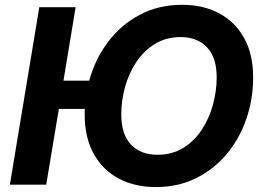

<svg xmlns="http://www.w3.org/2000/svg" viewBox="-20 -757 1083 787"><path d="M290 -727.5 240.2 -426.3H345.7Q369.6 -514.2 422.4 -584.5Q475.1 -654.8 552.2 -696Q629.4 -737.3 726.6 -737.3Q813 -737.3 878.4 -702.4Q943.8 -667.5 980.7 -601.1Q1017.6 -534.7 1017.6 -439.9Q1017.6 -350.6 989.7 -269.5Q961.9 -188.5 909.4 -125.7Q856.9 -63 783.4 -26.6Q710 9.8 619.1 9.8Q532.7 9.8 466.8 -25.1Q400.9 -60.1 364 -126.7Q327.1 -193.4 327.1 -287.6Q327.1 -299.3 327.6 -310.5H221.2L169.4 0H20.5L141.1 -727.5ZM625 -122.6Q685.5 -122.6 731 -150.6Q776.4 -178.7 806.9 -225.1Q837.4 -271.5 852.8 -327.6Q868.2 -383.8 868.2 -439.9Q868.2 -521 828.6 -563Q789.1 -605 720.7 -605Q660.6 -605 615 -576.9Q569.3 -548.8 538.6 -502.4Q507.8 -456.1 492.4 -399.9Q477.1 -343.8 477.1 -288.1Q477.1 -206.5 516.6 -164.6Q556.2 -122.6 625 -122.6Z"/></svg>

Font: Inter
Style: Bold Italic
Weight: 700
Italic angle: -9.39999°
Designer: Rasmus Andersson
Foundry: rsms
Version: Version 4.001;git-9221beed3